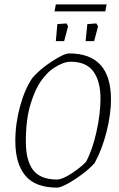

<svg xmlns="http://www.w3.org/2000/svg" viewBox="-20 -848 544 877"><path d="M50 -204Q50 -284 72 -363.5Q94 -443 128 -492Q161 -531 217 -567.5Q273 -604 296 -604Q487 -604 487 -393Q487 -327 466.5 -245.5Q446 -164 412 -103Q392 -80 357 -53.5Q322 -27 289 -9Q256 9 241 9Q142 9 96 -45.5Q50 -100 50 -204ZM373 -109Q403 -165 421 -247.5Q439 -330 439 -397Q439 -477 406.5 -521.5Q374 -566 303 -566Q270 -566 228 -539Q200 -522 170.5 -482.5Q141 -443 119.5 -372.5Q98 -302 98 -203Q98 -114 131.5 -71Q165 -28 240 -28Q265 -28 308 -56.5Q351 -85 373 -109ZM242 -738 284 -741 291 -728 273 -660H235ZM379 -738 420 -741 428 -728 410 -660H371ZM235 -828H467L461 -796H229Z"/></svg>

Font: Grenze ExtraLight
Style: Italic
Weight: 275
Italic angle: -10°
Designer: Renata Polastri
Foundry: Omnibus-Type
Version: Version 1.002; ttfautohint (v1.8)